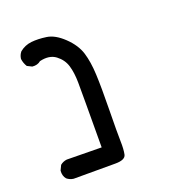

<svg xmlns="http://www.w3.org/2000/svg" viewBox="-106 -533 711 745"><g transform="rotate(-20 250.0 -161.0)"><path d="M74.2 117.2Q58.6 115.2 46.9 105.5Q35.2 91.8 37.1 70.3L46.9 49.8Q58.6 40 74.2 38.1L217.8 40Q218.8 -187.5 218.3 -228Q217.8 -268.6 209 -297.9Q200.2 -327.1 174.3 -346.7Q148.4 -366.2 107.4 -356.4Q93.8 -344.7 72.3 -346.7L52.7 -356.4Q43 -372.1 41 -389.6Q43 -405.3 52.7 -417Q74.2 -434.6 101.6 -437.5Q128.9 -440.4 163.1 -435.5Q197.3 -430.7 232.9 -396.5Q268.6 -362.3 280.3 -324.2Q292 -286.1 294.4 -232.9Q296.9 -179.7 295.4 -86.4Q293.9 6.8 294.9 41.5Q295.9 76.2 291.5 96.7Q287.1 117.2 246.6 117.2Q206.1 117.2 74.2 117.2Z"/></g></svg>

Font: JasonHandwriting1
Style: Regular
Weight: 400
Version: Version 1.48.20